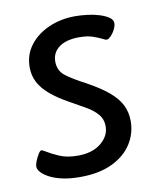

<svg xmlns="http://www.w3.org/2000/svg" viewBox="-66 -584 546 645"><g transform="rotate(-10 206.5 -261.5)"><path d="M233 -529Q251 -529 273 -526.5Q295 -524 314.5 -518Q334 -512 346.5 -503.5Q359 -495 359 -483Q359 -474 353 -462Q347 -450 338.5 -441.5Q330 -433 325 -433Q319 -433 311 -438Q299 -444 280.5 -450.5Q262 -457 234 -457Q190 -457 165.5 -439Q141 -421 141 -390Q141 -359 164.5 -341Q188 -323 232 -300Q276 -276 303.5 -253Q331 -230 343.5 -205Q356 -180 356 -150Q356 -108 333.5 -72.5Q311 -37 266.5 -15.5Q222 6 157 6Q121 6 95 0Q69 -6 51.5 -15.5Q34 -25 25.5 -35Q17 -45 17 -53Q17 -62 22 -74Q27 -86 33 -95.5Q39 -105 43 -105Q45 -105 49 -103Q53 -101 58 -98Q72 -89 98 -77.5Q124 -66 161 -66Q211 -66 240.5 -90Q270 -114 270 -147Q270 -172 254.5 -189.5Q239 -207 214.5 -220.5Q190 -234 164 -249Q126 -270 101.5 -291Q77 -312 65 -335Q53 -358 53 -386Q53 -429 77.5 -461Q102 -493 143 -511Q184 -529 233 -529Z"/></g></svg>

Font: Asap VF Beta
Style: Italic
Weight: 400
Italic angle: -6°
Designer: Pablo Cosgaya
Foundry: Pablo Cosgaya
Version: Version 1.007